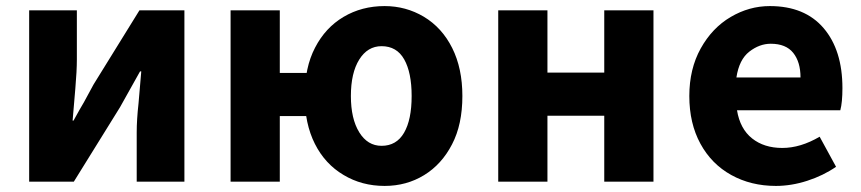

<svg xmlns="http://www.w3.org/2000/svg" viewBox="-20 -598 2835 632"><path d="M76 -564H233V-402Q233 -365 228 -307L219 -201H222L242 -237L256 -261L288 -320L439 -564H587V0H430V-162Q430 -204 436 -258L445 -363H441L408 -304L375 -245L223 0H76Z M739 -564H901V-358H1015V-216H901V0H739ZM1111 -22Q1050 -58 1016.5 -124.5Q983 -191 983 -282Q983 -376 1017 -441Q1051 -507 1111 -542.5Q1171 -578 1246 -578Q1316 -578 1375 -543Q1435 -507 1468.5 -440Q1502 -373 1502 -282Q1502 -188 1468 -123Q1434 -57 1376 -21.5Q1318 14 1246 14Q1171 14 1111 -22ZM1335 -282Q1335 -359 1310.5 -402.5Q1286 -446 1236 -446Q1190 -446 1162.5 -402Q1135 -358 1135 -282Q1135 -207 1162.5 -162.5Q1190 -118 1236 -118Q1285 -118 1310 -161Q1335 -204 1335 -282Z M1620 -564H1782V-359H1969V-564H2131V0H1969V-217H1782V0H1620Z M2249 -282Q2249 -371 2286.5 -438.5Q2324 -506 2385 -542Q2446 -578 2514 -578Q2629 -578 2691 -505.5Q2753 -433 2753 -308Q2753 -261 2746 -235H2406Q2416 -174 2455.5 -142.5Q2495 -111 2555 -111Q2615 -111 2678 -148L2732 -49Q2690 -20 2637.5 -3Q2585 14 2534 14Q2452 14 2387 -22Q2322 -58 2285.5 -125Q2249 -192 2249 -282ZM2517 -454Q2480 -454 2446.5 -428Q2413 -402 2404 -343H2615Q2615 -394 2591 -424Q2567 -454 2517 -454Z"/></svg>

Font: Merged Yaku Han JP ExtraBold
Style: Regular
Weight: 800
Designer: Ryoko NISHIZUKA 西塚涼子 (kana, bopomofo & ideographs); Paul D. Hunt (Latin, Greek & Cyrillic); Sandoll Communications 산돌커뮤니
Foundry: Adobe
Version: Version 2.004